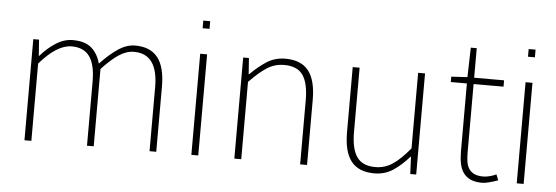

<svg xmlns="http://www.w3.org/2000/svg" viewBox="-47 -842 2885 997"><g transform="rotate(5 1395.0 -343.5)"><path d="M135 -527H105V0H141V-403Q231 -507 307 -507Q371 -507 401 -464.5Q431 -422 431 -334V0H466V-403Q514 -455 553.5 -481Q593 -507 632 -507Q757 -507 757 -334V0H792V-339Q792 -442 753 -491Q714 -540 636 -540Q591 -540 547 -510.5Q503 -481 455 -430Q442 -480 408.5 -510Q375 -540 310 -540Q265 -540 222 -512.5Q179 -485 143 -443H141Z M976 -660H1012V-700H976ZM1011 -527H975V0H1011Z M1229 -527H1199V0H1235V-403Q1285 -455 1325.5 -481Q1366 -507 1415 -507Q1484 -507 1513 -464.5Q1542 -422 1542 -334V0H1578V-339Q1578 -442 1539 -491Q1500 -540 1419 -540Q1364 -540 1321.5 -512.5Q1279 -485 1237 -443H1235Z M1929 13Q1984 13 2027 -15.5Q2070 -44 2110 -90H2112L2116 0H2147V-527H2111V-133Q2062 -74 2021.5 -47Q1981 -20 1932 -20Q1865 -20 1835.5 -62Q1806 -104 1806 -192V-527H1770V-188Q1770 -85 1809 -36Q1848 13 1929 13Z M2492 13Q2506 13 2528.5 7Q2551 1 2574 -7L2562 -37Q2548 -30 2529 -25Q2510 -20 2495 -20Q2466 -20 2448 -28.5Q2430 -37 2420 -52Q2410 -67 2406.5 -88.5Q2403 -110 2403 -135V-494H2559V-527H2403V-681H2372L2368 -527L2284 -522V-494H2368V-140Q2368 -106 2373.5 -77.5Q2379 -49 2393 -29Q2407 -9 2431 2Q2455 13 2492 13Z M2672 -660H2708V-700H2672ZM2707 -527H2671V0H2707Z"/></g></svg>

Font: Spoqa Han Sans Neo Thin
Style: Regular
Weight: 100
Designer: [Spoqa Han Sans Neo] Dong-huui Kim  Younghwa Kang  Yujin Lee  [Noto Sans] Ryoko NISHIZUKA  (kana & ideographs); Paul D. 
Foundry: Spoqa (http://www.spoqa-han-sans.com)
Version: Version 1.100;hotconv 1.0.109;makeotfexe 2.5.65596